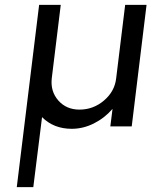

<svg xmlns="http://www.w3.org/2000/svg" viewBox="-20 -520 635 790"><path d="M495 -500H583L522 0H434L443 -72Q410 -34 366 -12Q322 10 275 10Q201 10 153 -38L117 250H49L141 -500H230L193 -198Q187 -144 220 -106.5Q253 -69 307 -69Q364 -69 408 -106.5Q452 -144 458 -198Z"/></svg>

Font: Orkney
Style: Italic
Weight: 400
Italic angle: -7°
Designer: Samuel Oakes and Alfredo Marco Pradil
Foundry: Alfredo Marco Pradil
Version: 1.0; ttfautohint (v1.5)